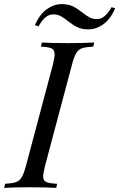

<svg xmlns="http://www.w3.org/2000/svg" viewBox="-53 -915 581 935"><path d="M157 -57Q157 -36 171.5 -29Q186 -22 225 -20L221 0Q175 -3 94 -3Q10 -3 -33 0L-28 -20Q7 -22 24.5 -28Q42 -34 52.5 -51.5Q63 -69 73 -106L205 -602Q213 -636 213 -650Q213 -672 198.5 -679Q184 -686 146 -688L151 -708Q192 -705 278 -705Q358 -705 406 -708L401 -688Q364 -686 346.5 -680Q329 -674 318.5 -657Q308 -640 298 -602L166 -106Q157 -68 157 -57ZM347 -855Q368 -838 383.5 -830Q399 -822 420 -822Q458 -822 490 -880L508 -875Q486 -823 451 -797.5Q416 -772 378 -772Q346 -772 325 -782Q304 -792 278 -812Q257 -829 241.5 -837Q226 -845 205 -845Q167 -845 135 -787L117 -792Q139 -844 174 -869.5Q209 -895 247 -895Q279 -895 300 -885Q321 -875 347 -855Z"/></svg>

Font: Playfair Display
Style: Italic
Weight: 400
Italic angle: -14°
Designer: Claus Eggers Sørensen
Foundry: Claus Eggers Sørensen
Version: Version 1.200; ttfautohint (v1.6)